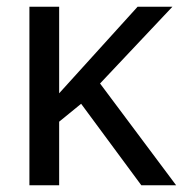

<svg xmlns="http://www.w3.org/2000/svg" viewBox="-20 -548 541 568"><path d="M398 0 220 -241 155 -188V0H67V-528H155V-272L387 -528H490L276 -301L501 0Z"/></svg>

Font: Libra Sans
Style: Regular
Weight: 400
Foundry: Context Ltd
Version: Version 1.000; ttfautohint (v1.3)